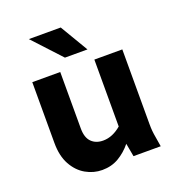

<svg xmlns="http://www.w3.org/2000/svg" viewBox="-134 -846 897 968"><g transform="rotate(-20 314.0 -361.5)"><path d="M70 -199V-525H220V-222Q220 -173 243.5 -149.5Q267 -126 306 -126Q332 -126 356.5 -136.5Q381 -147 403 -166V-525H553V-125Q553 -104 554.5 -87.5Q556 -71 560 -49L568 0H422L409 -71Q379 -34 340 -11Q301 12 251 12Q205 12 163.5 -11.5Q122 -35 96 -82Q70 -129 70 -199ZM128 -735H299L388 -585H267Z"/></g></svg>

Font: Radio Canada
Style: Regular
Weight: 400
Designer: Charles Daoud, Etienne Aubert Bonn, Alexandre Saumier Demers, Jacques Le Bailly
Foundry: Radio-Canada
Version: Version 2.104;gftools[0.9.28.dev5+ged2979d]